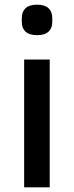

<svg xmlns="http://www.w3.org/2000/svg" viewBox="-20 -799 316 819"><path d="M73 -705V-722Q73 -749 89 -764Q105 -779 138 -779Q171 -779 187 -764Q203 -749 203 -722V-705Q203 -679 187 -664Q171 -649 138 -649Q105 -649 89 -664Q73 -679 73 -705ZM192 0H83V-545H192Z"/></svg>

Font: IBM Plex Sans JP Medium
Style: Regular
Weight: 500
Designer: Mike Abbink; Paul van der Laan; Pieter van Rosmalen; Wujin Sim; Yejin Wi; Jinhee Kim; Boomi Park; Yona Kim; Kichan Ma
Foundry: Sandoll Inc.
Version: Version 1.001